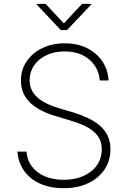

<svg xmlns="http://www.w3.org/2000/svg" viewBox="-20 -962 662 994"><path d="M309.6 12.2Q238.8 12.2 186.5 -11.7Q134.3 -35.6 104.2 -78.4Q74.2 -121.1 70.3 -177.2H117.2Q120.6 -132.3 145.8 -99.4Q170.9 -66.4 213.1 -48.8Q255.4 -31.2 309.6 -31.2Q367.7 -31.2 412.1 -51Q456.5 -70.8 481.7 -106.7Q506.8 -142.6 506.8 -189.5Q506.8 -227.5 488.8 -254.4Q470.7 -281.2 435.5 -301.3Q400.4 -321.3 348.1 -336.9L264.2 -362.3Q177.2 -388.7 132.8 -433.6Q88.4 -478.5 88.4 -544.9Q88.4 -601.1 118.2 -644.8Q147.9 -688.5 199.2 -713.1Q250.5 -737.8 315.4 -737.8Q380.9 -737.8 430.7 -712.9Q480.5 -688 509.8 -644.5Q539.1 -601.1 542 -545.4H496.6Q491.2 -612.3 441.9 -654.1Q392.6 -695.8 314.5 -695.8Q262.2 -695.8 220.9 -676.5Q179.7 -657.2 156.5 -623.3Q133.3 -589.4 133.3 -546.4Q133.3 -509.3 152.3 -481.7Q171.4 -454.1 204.8 -435.1Q238.3 -416 281.7 -402.8L361.3 -379.4Q402.3 -366.7 437 -350.1Q471.7 -333.5 497.6 -311Q523.4 -288.6 537.6 -258.5Q551.8 -228.5 551.8 -189Q551.8 -131.3 522 -85.9Q492.2 -40.5 438 -14.2Q383.8 12.2 309.6 12.2ZM216.3 -941.9 310.5 -840.8 404.8 -941.9H452.1V-938.5L326.7 -806.2H294.9L169.9 -938.5V-941.9Z"/></svg>

Font: Inter ExtraLight
Style: Regular
Weight: 250
Designer: Rasmus Andersson
Foundry: rsms
Version: Version 4.001;git-66647c0bb